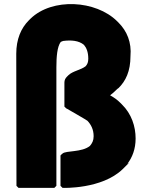

<svg xmlns="http://www.w3.org/2000/svg" viewBox="-20 -906 738 933"><path d="M388 -688C400 -674 409 -653 409 -621C409 -604 405 -594 396 -584C373 -566 334 -561 313 -541L305 -533C298 -526 293 -517 293 -505V-388L302 -379H303C303 -379 406 -320 405 -319C422 -301 435 -277 435 -244C435 -223 428 -210 417 -197C378 -165 301 -175 284 -160L276 -153C274 -151 273 -150 274 -143V-3L284 7H286C286 7 475 14 576 -84L608 -116L599 -110C623 -141 639 -182 639 -233C639 -292 619 -353 572 -399L565 -406C550 -421 536 -431 515 -443C525 -450 537 -461 546 -470L554 -477H555C591 -512 614 -560 614 -633C620 -700 597 -755 556 -796L549 -803C446 -905 234 -918 128 -815L120 -807C82 -769 59 -715 59 -645L60 -3L70 7H244L254 -3V-579C254 -631 258 -679 275 -702C277 -703 283 -706 287 -707C326 -712 363 -709 388 -688Z"/></svg>

Font: Hussar Woodtype
Style: Ultra
Weight: 900
Foundry: Cannot Into Space Fonts
Version: Version 1.07